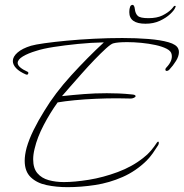

<svg xmlns="http://www.w3.org/2000/svg" viewBox="-20 -716 759 793"><path d="M259 57Q213 57 172.5 48.5Q132 40 107 16Q82 -8 82 -52Q82 -64 84 -77.5Q86 -91 90 -106Q100 -141 119 -179.5Q138 -218 163 -258Q207 -331 274 -404.5Q341 -478 409 -541Q356 -540 301.5 -534.5Q247 -529 202 -522Q157 -515 130 -506Q96 -496 74.5 -483Q53 -470 53 -456Q53 -438 95 -419Q97 -418 97 -415Q97 -406 88 -408Q60 -420 46.5 -434.5Q33 -449 33 -464Q33 -482 52.5 -499Q72 -516 108 -527Q125 -532 164 -537.5Q203 -543 256 -548Q309 -553 368.5 -556Q428 -559 485 -559Q543 -559 593 -555Q643 -551 676 -541.5Q709 -532 716 -515Q719 -509 719 -501Q719 -484 707 -464.5Q695 -445 679 -428Q674 -423 669 -423Q663 -423 663 -429Q663 -433 667 -437Q694 -465 689 -491Q687 -505 668.5 -514.5Q650 -524 622.5 -530Q595 -536 564 -539Q533 -542 506 -542Q466 -542 448 -537Q439 -535 418 -516Q397 -497 370.5 -469.5Q344 -442 317.5 -412Q291 -382 269 -357Q247 -332 236 -319Q283 -324 327.5 -327.5Q372 -331 421 -331Q445 -331 470.5 -330Q496 -329 524 -326Q540 -325 540 -319Q540 -315 533 -312Q526 -309 521 -309Q508 -309 493.5 -309.5Q479 -310 463 -310Q421 -310 375 -308Q329 -306 288 -302Q247 -298 218 -293Q187 -250 160.5 -199.5Q134 -149 123 -102Q117 -78 117 -58Q117 -21 134.5 -0.5Q152 20 181 28Q210 36 244 36Q288 36 347 26.5Q406 17 466.5 -5.5Q527 -28 573 -65Q590 -78 603.5 -94Q617 -110 628 -127Q631 -131 633 -131Q636 -131 636 -126Q636 -121 633 -116Q623 -100 611 -83Q599 -66 585 -52Q541 -9 486.5 15Q432 39 373.5 48Q315 57 259 57ZM581 -618Q514 -618 514 -666Q514 -671 514.5 -674.5Q515 -678 515 -679Q517 -690 520.5 -693Q524 -696 527 -696Q535 -696 537 -678Q539 -660 549 -650.5Q559 -641 593 -641Q628 -641 650.5 -652Q673 -663 687 -677Q693 -683 696 -687.5Q699 -692 702 -692Q708 -692 704 -685Q700 -674 683 -658Q666 -642 640 -630Q614 -618 581 -618Z"/></svg>

Font: Waterfall
Style: Regular
Weight: 400
Designer: Robert E. Leuschke
Foundry: Robert E. Leuschke
Version: Version 1.010; ttfautohint (v1.8.3)